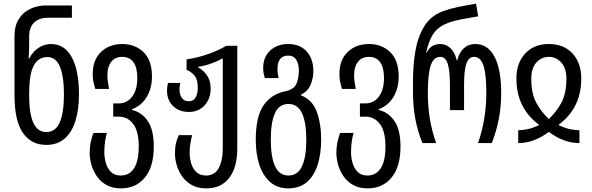

<svg xmlns="http://www.w3.org/2000/svg" viewBox="-20 -790 3271 1060"><path d="M235 10Q152 10 106 -57Q60 -124 60 -266V-590Q60 -647 83.5 -684.5Q107 -722 147 -741Q187 -760 235 -760H377V-692H244Q197 -692 169 -666Q141 -640 141 -590V-542Q141 -513 138 -468H142Q162 -506 193.5 -526.5Q225 -547 262 -547Q336 -547 376 -474.5Q416 -402 416 -268Q416 -186 396.5 -123Q377 -60 337 -25Q297 10 235 10ZM236 -61Q287 -61 310 -115Q333 -169 333 -267Q333 -368 311 -421.5Q289 -475 242 -475Q190 -475 165.5 -426.5Q141 -378 141 -274V-259Q141 -164 164 -112.5Q187 -61 236 -61Z M648 250Q601 250 568 231.5Q535 213 514.5 183Q494 153 484.5 119Q475 85 475 54Q475 22 481.5 -7.5Q488 -37 496 -56H570Q565 -39 560.5 -12Q556 15 556 51Q556 79 564 108.5Q572 138 592 158.5Q612 179 647 179Q694 179 720 139Q746 99 746 19Q746 -66 715 -106Q684 -146 637 -146H605V-219H634Q682 -219 710 -257Q738 -295 738 -359Q738 -418 716.5 -447Q695 -476 655 -476Q615 -476 594 -448.5Q573 -421 573 -377Q573 -354 575.5 -339Q578 -324 582 -299H506Q498 -325 495 -341.5Q492 -358 492 -382Q492 -459 537.5 -503Q583 -547 656 -547Q725 -547 772 -502.5Q819 -458 819 -367Q819 -304 791 -256Q763 -208 709 -187V-183Q763 -170 796 -121.5Q829 -73 829 19Q829 131 779.5 190.5Q730 250 648 250Z M1119 250Q1072 250 1039 231.5Q1006 213 985.5 183.5Q965 154 955.5 121Q946 88 946 59Q946 24 951.5 1Q957 -22 967 -44H1041Q1036 -26 1031.5 -0.5Q1027 25 1027 56Q1027 81 1035 110Q1043 139 1063 159Q1083 179 1118 179Q1165 179 1187.5 138Q1210 97 1210 24V-468Q1184 -453 1148 -440Q1112 -427 1074 -421V-418Q1100 -405 1121.5 -375.5Q1143 -346 1143 -302Q1143 -245 1109.5 -208.5Q1076 -172 1023 -172Q967 -172 934.5 -205.5Q902 -239 902 -289Q902 -313 908 -332H975Q974 -324 972.5 -315.5Q971 -307 971 -296Q971 -268 984 -249.5Q997 -231 1023 -231Q1049 -231 1060.5 -253Q1072 -275 1072 -307Q1072 -351 1053 -373.5Q1034 -396 1010 -404V-462Q1074 -472 1129.5 -491.5Q1185 -511 1229 -537H1290V30Q1290 134 1245.5 192Q1201 250 1119 250Z M1571 250Q1512 250 1472 215.5Q1432 181 1412 120.5Q1392 60 1392 -19Q1392 -144 1434 -207Q1476 -270 1555 -286Q1603 -296 1616.5 -327.5Q1630 -359 1630 -401Q1630 -435 1616 -459Q1602 -483 1571 -483Q1512 -483 1512 -409Q1512 -394 1513.5 -383Q1515 -372 1518 -359H1442Q1438 -372 1435.5 -384.5Q1433 -397 1433 -414Q1433 -476 1472 -511.5Q1511 -547 1571 -547Q1636 -547 1673 -506Q1710 -465 1710 -397Q1710 -360 1695.5 -323.5Q1681 -287 1641 -267V-264Q1705 -239 1729 -172.5Q1753 -106 1753 -19Q1753 60 1733.5 120.5Q1714 181 1674 215.5Q1634 250 1571 250ZM1573 179Q1623 179 1647 128.5Q1671 78 1671 -19Q1671 -115 1647 -165.5Q1623 -216 1573 -216Q1521 -216 1498 -165.5Q1475 -115 1475 -19Q1475 76 1498.5 127.5Q1522 179 1573 179Z M2010 250Q1963 250 1930 231.5Q1897 213 1876.5 183Q1856 153 1846.5 119Q1837 85 1837 54Q1837 22 1843.5 -7.5Q1850 -37 1858 -56H1932Q1927 -39 1922.5 -12Q1918 15 1918 51Q1918 79 1926 108.5Q1934 138 1954 158.5Q1974 179 2009 179Q2056 179 2082 139Q2108 99 2108 19Q2108 -66 2077 -106Q2046 -146 1999 -146H1967V-219H1996Q2044 -219 2072 -257Q2100 -295 2100 -359Q2100 -418 2078.5 -447Q2057 -476 2017 -476Q1977 -476 1956 -448.5Q1935 -421 1935 -377Q1935 -354 1937.5 -339Q1940 -324 1944 -299H1868Q1860 -325 1857 -341.5Q1854 -358 1854 -382Q1854 -459 1899.5 -503Q1945 -547 2018 -547Q2087 -547 2134 -502.5Q2181 -458 2181 -367Q2181 -304 2153 -256Q2125 -208 2071 -187V-183Q2125 -170 2158 -121.5Q2191 -73 2191 19Q2191 131 2141.5 190.5Q2092 250 2010 250Z M2312 0Q2284 -71 2272 -138.5Q2260 -206 2260 -285V-342Q2260 -431 2273.5 -509.5Q2287 -588 2323 -646Q2359 -704 2428 -729Q2460 -741 2505 -750.5Q2550 -760 2608 -770L2620 -700Q2572 -692 2528 -683.5Q2484 -675 2455 -664Q2403 -645 2376 -608.5Q2349 -572 2332 -498H2334Q2351 -529 2371 -538Q2391 -547 2410 -547Q2443 -547 2467.5 -523.5Q2492 -500 2502 -456H2504Q2515 -500 2540.5 -523.5Q2566 -547 2604 -547Q2673 -547 2710 -477Q2747 -407 2747 -277Q2747 -204 2734.5 -136.5Q2722 -69 2695 0H2619Q2642 -65 2653.5 -135.5Q2665 -206 2665 -277Q2665 -378 2649.5 -427Q2634 -476 2596 -476Q2568 -476 2555 -439Q2542 -402 2542 -322V-182H2464V-322Q2464 -402 2451.5 -439Q2439 -476 2411 -476Q2373 -476 2357.5 -427.5Q2342 -379 2342 -276Q2342 -128 2388 0Z M2841 0V-71Q2866 -71 2893.5 -77Q2921 -83 2955 -99V-102Q2895 -146 2863 -209.5Q2831 -273 2831 -357Q2831 -442 2879.5 -494.5Q2928 -547 3010 -547Q3093 -547 3141 -494.5Q3189 -442 3189 -357Q3189 -273 3157 -209.5Q3125 -146 3065 -102V-99Q3099 -83 3126.5 -77Q3154 -71 3179 -71V0Q3092 0 3010 -62Q2928 0 2841 0ZM3010 -133Q3051 -171 3079 -222.5Q3107 -274 3107 -356Q3107 -413 3079 -444.5Q3051 -476 3010 -476Q2969 -476 2941 -444.5Q2913 -413 2913 -356Q2913 -274 2941 -222.5Q2969 -171 3010 -133Z"/></svg>

Font: Noto Sans Georgian ExtraCondensed
Style: Regular
Weight: 400
Width: 2
Designer: Monotype Design Team, Akaki Razmadze
Foundry: Google LLC
Version: Version 2.005; ttfautohint (v1.8.4.7-5d5b)